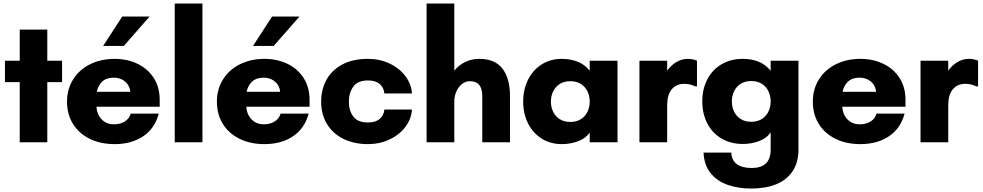

<svg xmlns="http://www.w3.org/2000/svg" viewBox="-20 -827 5711 1116"><path d="M94.7 -349.6H8.8V-474.1H94.7V-654.8H254.9V-474.1H340.8V-349.6H254.9V0H94.7Z M369.6 -236.3Q369.6 -309.1 405.3 -365.7Q440.9 -422.4 503.9 -453.6Q566.9 -484.9 646 -484.9Q718.8 -484.9 778.6 -456.5Q838.4 -428.2 873.3 -374.3Q908.2 -320.3 908.2 -247.1V-206.5H540.5Q543.9 -161.1 571.3 -132.8Q598.6 -104.5 642.6 -104.5Q669.4 -104.5 690.2 -113.3Q710.9 -122.1 723.4 -136.2Q735.8 -150.4 739.3 -166.5H902.8Q879.9 -80.1 811.8 -34.7Q743.7 10.7 646 10.7Q564.9 10.7 502.2 -19.8Q439.5 -50.3 404.5 -106.2Q369.6 -162.1 369.6 -236.3ZM737.3 -293.5Q735.4 -316.4 723.1 -335Q710.9 -353.5 689.5 -364.5Q668 -375.5 640.6 -375.5Q598.6 -375.5 574.2 -352.8Q549.8 -330.1 542.5 -293.5ZM690.4 -731H849.6L699.7 -560.1H579.6Z M995.6 -806.6H1156.7V0H995.6Z M1240.7 -236.3Q1240.7 -309.1 1276.4 -365.7Q1312 -422.4 1375 -453.6Q1438 -484.9 1517.1 -484.9Q1589.8 -484.9 1649.7 -456.5Q1709.5 -428.2 1744.4 -374.3Q1779.3 -320.3 1779.3 -247.1V-206.5H1411.6Q1415 -161.1 1442.4 -132.8Q1469.7 -104.5 1513.7 -104.5Q1540.5 -104.5 1561.3 -113.3Q1582 -122.1 1594.5 -136.2Q1606.9 -150.4 1610.4 -166.5H1773.9Q1751 -80.1 1682.9 -34.7Q1614.7 10.7 1517.1 10.7Q1436 10.7 1373.3 -19.8Q1310.5 -50.3 1275.6 -106.2Q1240.7 -162.1 1240.7 -236.3ZM1608.4 -293.5Q1606.4 -316.4 1594.2 -335Q1582 -353.5 1560.5 -364.5Q1539.1 -375.5 1511.7 -375.5Q1469.7 -375.5 1445.3 -352.8Q1420.9 -330.1 1413.6 -293.5ZM1561.5 -731H1720.7L1570.8 -560.1H1450.7Z M1846.7 -236.3Q1846.7 -306.2 1877.2 -362.5Q1907.7 -418.9 1969 -451.9Q2030.3 -484.9 2118.7 -484.9Q2187 -484.9 2244.4 -457.8Q2301.8 -430.7 2336.4 -384.5Q2371.1 -338.4 2374.5 -283.7H2214.4Q2210.4 -319.3 2186.3 -339.4Q2162.1 -359.4 2118.7 -359.4Q2059.6 -359.4 2033.7 -323.5Q2007.8 -287.6 2007.8 -236.3Q2007.8 -184.1 2033.4 -149.7Q2059.1 -115.2 2118.7 -115.2Q2162.1 -115.2 2186.3 -135Q2210.4 -154.8 2214.4 -190.4H2374.5Q2371.1 -135.7 2336.4 -89.6Q2301.8 -43.5 2244.4 -16.4Q2187 10.7 2118.7 10.7Q2038.6 10.7 1976.8 -19.5Q1915 -49.8 1880.9 -105.7Q1846.7 -161.6 1846.7 -236.3Z M2459.5 -806.6H2620.6V-416Q2645.5 -447.8 2683.1 -466.3Q2720.7 -484.9 2766.1 -484.9Q2857.4 -484.9 2900.9 -427.7Q2944.3 -370.6 2944.3 -269V0H2783.2V-269Q2783.2 -311.5 2765.6 -333.3Q2748 -355 2710.9 -355Q2686 -355 2665.5 -338.9Q2645 -322.8 2632.8 -295.7Q2620.6 -268.6 2620.6 -236.3V0H2459.5Z M3021 -236.3Q3021 -307.1 3049.3 -363.8Q3077.6 -420.4 3128.7 -452.6Q3179.7 -484.9 3245.6 -484.9Q3294.9 -484.9 3336.7 -468.8Q3378.4 -452.6 3407.7 -416V-474.1H3569.3V0H3407.7V-57.1Q3385.3 -22.9 3340.1 -6.1Q3294.9 10.7 3245.6 10.7Q3179.7 10.7 3128.7 -21.2Q3077.6 -53.2 3049.3 -109.6Q3021 -166 3021 -236.3ZM3294.9 -118.2Q3331.1 -118.2 3356.4 -134.3Q3381.8 -150.4 3394.8 -177.5Q3407.7 -204.6 3407.7 -236.3Q3407.7 -268.6 3394.8 -295.7Q3381.8 -322.8 3356.4 -338.9Q3331.1 -355 3294.9 -355Q3258.8 -355 3233.4 -338.9Q3208 -322.8 3195.1 -295.7Q3182.1 -268.6 3182.1 -236.3Q3182.1 -204.6 3195.1 -177.5Q3208 -150.4 3233.4 -134.3Q3258.8 -118.2 3294.9 -118.2Z M3696.8 -474.1H3857.9V-416Q3877.9 -445.3 3909.4 -465.1Q3940.9 -484.9 3978.5 -484.9Q3992.7 -484.9 4006.8 -481.9Q4021 -479 4031.2 -474.1V-324.7H4021.5Q3989.7 -339.8 3958 -339.8Q3911.1 -339.8 3884.5 -308.1Q3857.9 -276.4 3857.9 -214.8V0H3696.8Z M4069.3 60.1H4230.5Q4232.9 105 4263.2 127.2Q4293.5 149.4 4349.1 149.4Q4403.3 149.4 4431.4 123.3Q4459.5 97.2 4459.5 41V-58.1Q4437 -23.4 4392.3 -6.8Q4347.7 9.8 4297.4 9.8Q4226.6 9.8 4173.1 -22.2Q4119.6 -54.2 4090.8 -110.6Q4062 -167 4062 -237.8Q4062 -308.6 4090.8 -364.7Q4119.6 -420.9 4173.1 -452.9Q4226.6 -484.9 4297.4 -484.9Q4346.7 -484.9 4387 -469.5Q4427.2 -454.1 4459.5 -416V-474.1H4621.1V42Q4621.1 117.7 4586.7 168.7Q4552.2 219.7 4490.7 244.4Q4429.2 269 4346.7 269Q4272.5 269 4211.2 248Q4149.9 227.1 4111.3 180.4Q4072.8 133.8 4069.3 60.1ZM4346.7 -119.1Q4382.8 -119.1 4408.2 -135.3Q4433.6 -151.4 4446.5 -178.5Q4459.5 -205.6 4459.5 -237.8Q4459.5 -269.5 4446.5 -296.6Q4433.6 -323.7 4408.2 -339.8Q4382.8 -356 4346.7 -356Q4310.5 -356 4285.2 -339.8Q4259.8 -323.7 4246.8 -296.6Q4233.9 -269.5 4233.9 -237.8Q4233.9 -205.6 4246.8 -178.5Q4259.8 -151.4 4285.2 -135.3Q4310.5 -119.1 4346.7 -119.1Z M4704.6 -236.3Q4704.6 -309.1 4740.2 -365.7Q4775.9 -422.4 4838.9 -453.6Q4901.9 -484.9 4981 -484.9Q5053.7 -484.9 5113.5 -456.5Q5173.3 -428.2 5208.3 -374.3Q5243.2 -320.3 5243.2 -247.1V-206.5H4875.5Q4878.9 -161.1 4906.2 -132.8Q4933.6 -104.5 4977.5 -104.5Q5004.4 -104.5 5025.1 -113.3Q5045.9 -122.1 5058.3 -136.2Q5070.8 -150.4 5074.2 -166.5H5237.8Q5214.8 -80.1 5146.7 -34.7Q5078.6 10.7 4981 10.7Q4899.9 10.7 4837.2 -19.8Q4774.4 -50.3 4739.5 -106.2Q4704.6 -162.1 4704.6 -236.3ZM5072.3 -293.5Q5070.3 -316.4 5058.1 -335Q5045.9 -353.5 5024.4 -364.5Q5002.9 -375.5 4975.6 -375.5Q4933.6 -375.5 4909.2 -352.8Q4884.8 -330.1 4877.4 -293.5Z M5330.6 -474.1H5491.7V-416Q5511.7 -445.3 5543.2 -465.1Q5574.7 -484.9 5612.3 -484.9Q5626.5 -484.9 5640.6 -481.9Q5654.8 -479 5665 -474.1V-324.7H5655.3Q5623.5 -339.8 5591.8 -339.8Q5544.9 -339.8 5518.3 -308.1Q5491.7 -276.4 5491.7 -214.8V0H5330.6Z"/></svg>

Font: Glacial Indifference
Style: Bold
Weight: 700
Designer: Alfredo Marco Pradil
Foundry: Alfredo Marco Pradil
Version: Version 1.312